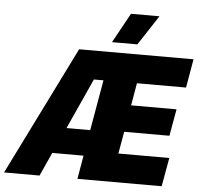

<svg xmlns="http://www.w3.org/2000/svg" viewBox="-113 -978 1088 1040"><g transform="rotate(5 431.5 -458.0)"><path d="M-53 0H140L198 -128H368L346 0H804L832 -156H555L576 -276H822L848 -422H601L622 -544H889L916 -700H294ZM712 -916H557L468 -754H606ZM263 -269 388 -544H440L392 -269Z"/></g></svg>

Font: Fixel Display 20240404 ExBold
Style: Italic
Weight: 800
Italic angle: -10°
Designer: AlfaBravo + MacPaw
Foundry: Kyrylo Tkachov, Marchela Mozhyna, Serhii Makarenko, Maria Weinstein, Zakhar Kryvoshyya
Version: Version 1.211;Glyphs 3.2 (3225)